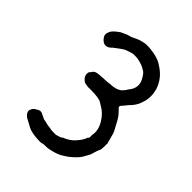

<svg xmlns="http://www.w3.org/2000/svg" viewBox="-198 -702 944 944"><g transform="rotate(45 273.5 -230.0)"><path d="M342 -339 345 -341Q345 -342 347 -343.5Q349 -345 349 -345.5Q349 -346 351.5 -348.5Q354 -351 354 -351.5Q354 -352 358 -356Q362 -360 360.5 -360.5Q359 -361 364 -366Q402 -411 369 -459Q359 -476 349 -482Q329 -494 319 -497Q309 -500 306 -501Q303 -502 297.5 -503Q292 -504 287.5 -505Q283 -506 256 -506Q217 -495 208 -488.5Q199 -482 192 -477.5Q185 -473 176.5 -466Q168 -459 166 -458Q159 -453 160 -452L148 -443Q121 -430 100 -458Q92 -468 92 -478Q92 -488 98.5 -500.5Q105 -513 123.5 -527Q142 -541 142 -540Q142 -539 147 -542Q152 -545 153.5 -545Q155 -545 157.5 -546.5Q160 -548 161 -548.5Q162 -549 167 -551Q172 -553 175.5 -554Q179 -555 183 -556Q187 -557 191.5 -558.5Q196 -560 202.5 -563.5Q209 -567 213 -568.5Q217 -570 220 -571.5Q223 -573 223.5 -573Q224 -573 225 -574L234 -577Q245 -580 245 -580Q270 -587 301 -583Q332 -579 342.5 -575.5Q353 -572 362 -569Q371 -566 390 -553Q441 -520 459 -465Q467 -436 465.5 -414.5Q464 -393 462.5 -389.5Q461 -386 462 -385Q460 -384 456 -368Q447 -339 419 -312Q415 -308 410.5 -301.5Q406 -295 398.5 -287.5Q391 -280 391 -275Q391 -270 396.5 -265.5Q402 -261 404 -258Q406 -255 414.5 -246.5Q423 -238 432.5 -221Q442 -204 442.5 -202.5Q443 -201 449 -190Q462 -168 464 -159Q466 -150 470 -137.5Q474 -125 475 -118Q476 -111 477 -111.5Q478 -112 478 -111Q478 -110 478.5 -108Q479 -106 478.5 -84Q478 -62 475 -57Q472 -52 468.5 -41.5Q465 -31 464 -27.5Q463 -24 460.5 -15Q458 -6 449.5 7.5Q441 21 441 22.5Q441 24 432 36Q423 48 406 63Q389 78 379.5 83.5Q370 89 366 92Q348 104 320 111.5Q292 119 278.5 119Q265 119 261.5 119.5Q258 120 253.5 121Q249 122 246 123Q243 124 223 123Q180 121 157 110Q155 109 153.5 108.5Q152 108 152 107.5Q152 107 142 102Q132 97 128 94.5Q124 92 115 87.5Q106 83 102 77.5Q98 72 97 72Q96 72 92.5 63.5Q89 55 92.5 47Q96 39 97 37Q98 35 99.5 34Q101 33 101 33Q101 33 105 29Q109 25 110 25Q116 25 116 22Q116 21 119.5 19.5Q123 18 124 18Q125 18 127 17L129 16Q128 16 129 15Q136 15 145 17Q149 19 148 19L169 29Q174 32 177 32Q180 32 188 34Q206 39 217.5 40Q229 41 232.5 42.5Q236 44 259 44H269Q280 41 280.5 40.5Q281 40 284.5 39.5Q288 39 288.5 38Q289 37 294.5 35.5Q300 34 300.5 32.5Q301 31 305 29Q333 18 353 -1Q383 -32 390 -57Q391 -59 393.5 -59.5Q396 -60 396 -67.5Q396 -75 395.5 -75Q395 -75 396 -82Q403 -119 380.5 -157Q358 -195 323 -214Q315 -218 312 -221Q293 -234 235 -234Q214 -233 209 -234.5Q204 -236 196.5 -236.5Q189 -237 180 -245Q161 -262 165 -282Q167 -291 168 -290.5Q169 -290 173 -295Q177 -300 177 -301.5Q177 -303 185 -309Q193 -315 225.5 -316.5Q258 -318 266 -319Q274 -320 278 -320.5Q282 -321 284 -322L286 -321L305 -323Q308 -324 311 -325Q314 -326 315 -325.5Q316 -325 326.5 -329.5Q337 -334 338.5 -335.5Q340 -337 341.5 -337.5Q343 -338 342 -339Z"/></g></svg>

Font: Jackwrite
Style: Regular
Weight: 400
Version: Version 1.0d1e1